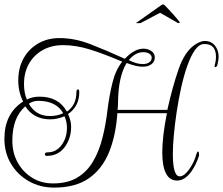

<svg xmlns="http://www.w3.org/2000/svg" viewBox="-67 -806 1013 872"><path d="M179 46Q115 46 64 17Q13 -12 -17 -62Q-47 -112 -47 -176Q-47 -290 38 -345Q16 -388 16 -441Q16 -497 39.5 -540Q63 -583 105.5 -608Q148 -633 203 -633Q272 -633 342 -606Q412 -579 500 -539Q543 -585 585 -585Q604 -585 620 -574.5Q636 -564 636 -545Q636 -526 621 -514.5Q606 -503 580 -503Q553 -503 508 -520Q470 -458 469 -339Q469 -333 468.5 -325Q468 -317 467 -307H693Q717 -414 744 -491.5Q771 -569 814 -600Q842 -620 863 -620Q892 -620 909 -599Q926 -578 926 -548Q926 -534 920 -510Q916 -501 912 -501Q905 -501 909 -513Q914 -531 914 -547Q914 -606 863 -606H860Q838 -606 819 -579.5Q800 -553 784 -508Q768 -463 756 -409Q744 -355 735.5 -298.5Q727 -242 722.5 -192.5Q718 -143 718 -108Q718 -5 749 -5Q764 -5 779 -21Q794 -37 806.5 -60Q819 -83 824 -104Q829 -118 832 -118Q837 -118 837 -104V-99Q825 -60 802 -27Q772 14 738 14Q703 14 686.5 -19Q670 -52 670 -113Q670 -186 691 -292H466Q459 -189 427.5 -113Q396 -37 335.5 4.5Q275 46 179 46ZM174 27Q240 27 284 0.5Q328 -26 355.5 -72.5Q383 -119 398.5 -180.5Q414 -242 422 -313Q430 -375 444 -431.5Q458 -488 488 -526Q401 -563 339 -582Q277 -601 219 -601Q167 -601 127 -578.5Q87 -556 64.5 -516.5Q42 -477 42 -424Q42 -384 55 -354Q80 -367 113 -367Q199 -367 237 -299Q280 -329 280 -387Q280 -400 288 -400Q293 -400 293 -387Q293 -323 242 -288Q256 -258 256 -230Q256 -177 226.5 -137.5Q197 -98 145 -98Q137 -98 137 -106Q137 -114 149 -114Q188 -114 212.5 -147Q237 -180 237 -225Q237 -241 234 -254Q231 -267 226 -278Q193 -264 161 -264Q86 -264 48 -323Q-11 -272 -11 -167Q-11 -112 13 -68.5Q37 -25 78.5 1Q120 27 174 27ZM581 -515Q600 -515 611 -523Q622 -531 622 -544Q622 -555 611.5 -562Q601 -569 583 -569Q564 -569 547.5 -559Q531 -549 518 -533Q553 -515 581 -515ZM159 -279Q194 -279 220 -292Q188 -348 107 -348Q83 -348 64 -335Q96 -279 159 -279ZM550 -701 666 -783Q671 -786 674 -786Q677 -786 680 -783Q685 -778 696.5 -766Q708 -754 720.5 -740Q733 -726 741.5 -715.5Q750 -705 750 -704Q749 -701 742 -701L660 -748L571 -701Z"/></svg>

Font: Updock
Style: Regular
Weight: 400
Designer: Robert E. Leuschke
Foundry: Robert E. Leuschke
Version: Version 1.010; ttfautohint (v1.8.4.7-5d5b)